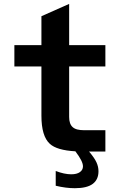

<svg xmlns="http://www.w3.org/2000/svg" viewBox="-20 -780 642 991"><path d="M336.9 -437V-176.3Q336.9 -140.1 355 -124Q364.7 -115.2 379.6 -111.6Q394.5 -107.9 414.1 -107.9H523.9V2H439.5Q453.1 18.1 462.6 31.7Q472.2 45.4 477.8 57.6Q483.4 69.8 485.8 81.1Q488.3 92.3 488.3 104Q488.3 147 458.5 169.2Q428.7 191.4 366.2 191.4Q342.8 191.4 318.4 188.2Q293.9 185.1 267.6 178.7V102.5Q312 119.6 347.7 119.6Q376.5 119.6 392.3 108.4Q408.2 97.2 408.2 78.6Q408.2 65.4 398.9 46.9Q389.6 28.3 369.1 1Q273.4 -4.4 237.3 -37.6Q193.8 -76.7 193.8 -183.1V-437H54.2V-546.9H193.8V-696.3L336.9 -759.8V-546.9H523.9V-437Z"/></svg>

Font: Hack
Style: Bold
Weight: 700
Monospace: yes
Designer: Christopher Simpkins
Foundry: Christopher Simpkins
Version: Version 2.017